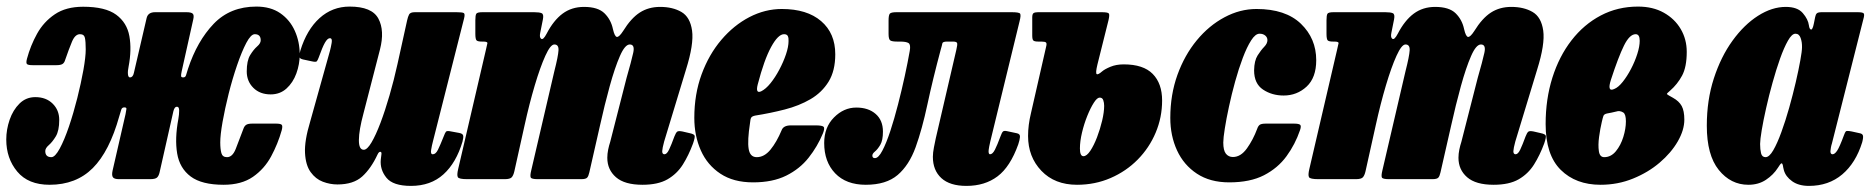

<svg xmlns="http://www.w3.org/2000/svg" viewBox="-44 -558 5826 598"><path d="M889.5 -388.5Q889.5 -358 879 -329.2Q868.5 -300.5 848.2 -282.2Q828 -264 799 -264Q765.5 -264 745 -284.5Q724.5 -305 724.5 -335.5Q724.5 -369 735.2 -386.5Q746 -404 757 -413.5Q768 -423 768 -432.5Q768 -451.5 749.5 -451.5Q737.5 -451.5 723.2 -424.5Q709 -397.5 694.5 -355.2Q680 -313 668.2 -266.2Q656.5 -219.5 649.2 -178.5Q642 -137.5 642 -114.5Q642 -94 645.5 -81.2Q649 -68.5 663 -68.5Q680 -68.5 690.2 -94.2Q700.5 -120 714 -156.5Q717 -165.5 722.8 -169.2Q728.5 -173 741.5 -173H815.5Q829.5 -173 833.2 -169.5Q837 -166 833.5 -152.5Q821.5 -110 800.5 -71Q779.5 -32 743.8 -7.2Q708 17.5 652.5 17.5Q584.5 17.5 550 -8.2Q515.5 -34 507.8 -80Q500 -126 511.5 -187.5Q514 -201.5 514 -213.5Q514 -225.5 507.5 -225.5H506.5Q499.5 -225.5 496 -211.5L453 -21Q450.5 -10 445 -5Q439.5 0 423.5 0H326.5Q312 0 307.8 -5.8Q303.5 -11.5 306.5 -26L347 -202.5Q349.5 -214.5 349.8 -219Q350 -223.5 343.5 -223.5H343Q336 -223.5 333.8 -216.8Q331.5 -210 327.5 -196Q297 -86.5 245 -34.5Q193 17.5 110.5 17.5Q44 17.5 9.8 -23.5Q-24.5 -64.5 -24.5 -123.5Q-24.5 -154.5 -14 -185Q-3.5 -215.5 16.8 -235.5Q37 -255.5 66 -255.5Q99.5 -255.5 120 -235.2Q140.5 -215 140.5 -184.5Q140.5 -151 129.8 -133.2Q119 -115.5 108 -106Q97 -96.5 97 -87.5Q97 -68.5 116 -68.5Q127.5 -68.5 142 -95.2Q156.5 -122 170.8 -164Q185 -206 196.8 -252.8Q208.5 -299.5 215.8 -340.2Q223 -381 223 -404Q223 -428.5 220.5 -440Q218 -451.5 205 -451.5Q190 -451.5 180.2 -428.2Q170.5 -405 159 -371.5Q156.5 -362.5 150.8 -358.8Q145 -355 131.5 -355H58Q43.5 -355 40 -358.5Q36.5 -362 40 -375Q51 -416 71.5 -453Q92 -490 126.8 -513.5Q161.5 -537 215 -537Q284 -537 317.8 -512.2Q351.5 -487.5 359 -445.2Q366.5 -403 356.5 -350.5Q353.5 -336.5 354.5 -326.8Q355.5 -317 360.5 -317H361Q370 -317 373 -331L412.5 -501Q416.5 -520 439 -520H536.5Q551.5 -520 556.2 -515.5Q561 -511 558 -498L522 -336.5Q519.5 -325 520 -321Q520.5 -317 526 -317H527Q533.5 -317 535.5 -324Q537.5 -331 541.5 -343.5Q570 -430 621.5 -483.8Q673 -537.5 754.5 -537.5Q799 -537.5 829 -516.8Q859 -496 874.2 -462Q889.5 -428 889.5 -388.5Z M891.5 -400.5Q911.5 -465.5 951.2 -501.5Q991 -537.5 1045 -537.5Q1114.5 -537.5 1134.5 -500Q1154.5 -462.5 1139.5 -404L1088 -204.5Q1074 -152.5 1073.8 -122Q1073.5 -91.5 1089 -91.5Q1099.5 -91.5 1113 -114.2Q1126.5 -137 1141 -175.2Q1155.5 -213.5 1169.2 -261Q1183 -308.5 1194 -358.5L1224 -494.5Q1226.5 -506 1230.2 -513Q1234 -520 1248 -520H1377.5Q1395.5 -520 1400.2 -517.5Q1405 -515 1401.5 -501L1304.5 -118Q1301 -105 1298.8 -91.2Q1296.5 -77.5 1304 -77.5Q1313 -77.5 1320 -91.5Q1327 -105.5 1338.5 -134.5Q1342 -144 1345 -147.8Q1348 -151.5 1361.5 -148.5L1386 -144Q1397 -142 1398.5 -136Q1400 -130 1396.5 -117Q1377 -51 1337.2 -15Q1297.5 21 1236 21Q1180 21 1159.5 -4.5Q1139 -30 1142 -61L1144 -77.5Q1145 -85 1140.5 -85.2Q1136 -85.5 1132 -77Q1111.5 -33 1084 -8.2Q1056.5 16.5 1007 16.5Q984 16.5 961.5 8Q939 -0.5 923.5 -22Q908 -43.5 906 -81.5Q904 -119.5 922 -179L983.5 -399Q986.5 -410 989 -424.5Q991.5 -439 983.5 -439Q976 -439 968 -425Q960 -411 948.5 -378.5Q945.5 -370.5 942.8 -367.2Q940 -364 927 -367L899 -373Q889 -375.5 888.2 -381.5Q887.5 -387.5 891.5 -400.5Z M1458.5 -520H1619.5Q1636.5 -520 1643.2 -516.8Q1650 -513.5 1647 -498L1638.5 -455.5Q1635.5 -441 1641.8 -437Q1648 -433 1658.5 -453Q1680 -494.5 1708.2 -515.5Q1736.5 -536.5 1775 -536.5Q1818.5 -536.5 1838.8 -516.5Q1859 -496.5 1865 -467.5Q1870.5 -443.5 1877.5 -443Q1884.5 -442.5 1896.5 -461Q1921.5 -501.5 1948.8 -519Q1976 -536.5 2012 -536.5Q2051 -536.5 2078.2 -520.8Q2105.5 -505 2111.5 -462.8Q2117.5 -420.5 2092.5 -341L2024.5 -117Q2022 -108.5 2020.2 -99.2Q2018.5 -90 2018.5 -87Q2018.5 -77.5 2025.5 -77.5Q2033 -77.5 2040 -92.2Q2047 -107 2056.5 -133Q2061 -144.5 2065 -147.8Q2069 -151 2081.5 -148.5L2103 -143.5Q2118 -140.5 2119.5 -135.2Q2121 -130 2114.5 -111Q2101 -74.5 2082.8 -45.5Q2064.5 -16.5 2035 0.5Q2005.5 17.5 1957 17.5Q1901.5 17.5 1874.5 -6Q1847.5 -29.5 1847.5 -66.5Q1847.5 -79 1850.2 -92.2Q1853 -105.5 1856.5 -116L1907.5 -315.5Q1922.5 -367.5 1928.2 -393.5Q1934 -419.5 1917.5 -419.5Q1902.5 -419.5 1886.8 -383.5Q1871 -347.5 1855 -289.5Q1839 -231.5 1824.5 -166L1791.5 -21Q1789 -9.5 1784.8 -4.8Q1780.5 0 1766.5 0H1631Q1611.5 0 1609 -5.2Q1606.5 -10.5 1610.5 -27L1682.5 -336Q1694.5 -383 1695.5 -401.2Q1696.5 -419.5 1682.5 -419.5Q1670.5 -419.5 1654.5 -384.2Q1638.5 -349 1621.5 -291.8Q1604.5 -234.5 1590 -168.5L1558 -24.5Q1555 -11.5 1549.8 -5.8Q1544.5 0 1528 0H1411Q1385.5 0 1382 -6.2Q1378.5 -12.5 1383 -31.5L1469 -401Q1473 -418 1474 -423.2Q1475 -428.5 1461 -428.5H1457Q1444.5 -428.5 1440.5 -432Q1436.5 -435.5 1436.5 -453V-495Q1436.5 -510.5 1439.5 -515.2Q1442.5 -520 1458.5 -520Z M2118.5 -191Q2118.5 -264.5 2141.2 -326.5Q2164 -388.5 2202.8 -434Q2241.5 -479.5 2290.2 -504.8Q2339 -530 2391 -530Q2469.5 -530 2513.5 -492.2Q2557.5 -454.5 2557.5 -389Q2557.5 -337.5 2536.8 -303.8Q2516 -270 2480.5 -249.2Q2445 -228.5 2400.2 -217Q2355.5 -205.5 2308 -198Q2298.5 -196 2295.8 -191.8Q2293 -187.5 2292 -175Q2283.5 -119.5 2287.8 -94Q2292 -68.5 2313 -68.5Q2336.5 -68.5 2355.8 -92Q2375 -115.5 2390.5 -152.5Q2396 -167.5 2419.5 -167.5H2496.5Q2517 -167.5 2521.2 -163Q2525.5 -158.5 2519 -142.5Q2502 -101.5 2474.5 -66.8Q2447 -32 2404.8 -11Q2362.5 10 2301.5 10Q2240.5 10 2199.8 -17Q2159 -44 2138.8 -89.5Q2118.5 -135 2118.5 -191ZM2326.5 -273.5Q2341 -280.5 2355.8 -298.8Q2370.5 -317 2383.2 -341Q2396 -365 2404 -388.8Q2412 -412.5 2412 -430Q2412.5 -439.5 2409.8 -445.5Q2407 -451.5 2398 -451.5Q2379.5 -451.5 2357.8 -411.8Q2336 -372 2316 -295Q2308.5 -265.5 2326.5 -273.5Z M2523 -112.5Q2523 -161.5 2553.5 -192.2Q2584 -223 2623 -223Q2660.5 -223 2683.2 -203.2Q2706 -183.5 2706 -148Q2706 -121 2697.8 -107Q2689.5 -93 2681.2 -86.2Q2673 -79.5 2673 -73.5Q2673 -65.5 2681 -65.5Q2692 -65.5 2704.2 -88.8Q2716.5 -112 2729 -150Q2741.5 -188 2753 -232.8Q2764.5 -277.5 2774 -321.2Q2783.5 -365 2789.5 -399.5Q2793 -419 2785.8 -423.8Q2778.5 -428.5 2759.5 -428.5H2750.5Q2734.5 -428.5 2729 -432Q2723.5 -435.5 2723.5 -452.5V-493.5Q2723.5 -511 2727.5 -515.5Q2731.5 -520 2748.5 -520H3107Q3130 -520 3133.2 -515.5Q3136.5 -511 3131.5 -491.5L3040.5 -118Q3039 -113 3037 -101.8Q3035 -90.5 3035 -87Q3035 -77.5 3039.5 -77.5Q3047.5 -77.5 3054.8 -91.8Q3062 -106 3072 -133Q3076.5 -145.5 3080 -148.5Q3083.5 -151.5 3092.5 -149.5L3123 -143Q3133.5 -141 3132.8 -131.5Q3132 -122 3127.5 -108.5Q3102.5 -38.5 3063 -8.8Q3023.5 21 2966 21Q2914.5 21 2888 -3.2Q2861.5 -27.5 2861.5 -69.5Q2861.5 -82 2864.8 -99Q2868 -116 2870.5 -127L2934.5 -402.5Q2938.5 -419 2937 -423.8Q2935.5 -428.5 2924 -428.5H2906Q2892 -428.5 2891 -422.8Q2890 -417 2886 -403.5Q2861 -310 2844.5 -232.8Q2828 -155.5 2807.8 -99.5Q2787.5 -43.5 2751.8 -13Q2716 17.5 2652.5 17.5Q2591.5 17.5 2557.2 -18.2Q2523 -54 2523 -112.5Z M3167 -205.5 3214 -411.5Q3217 -422.5 3214 -425.5Q3211 -428.5 3199.5 -428.5H3190Q3178 -428.5 3174.5 -431.8Q3171 -435 3171 -447.5V-504Q3171 -514.5 3175.2 -517.2Q3179.5 -520 3189 -520H3387Q3406.5 -520 3409.5 -516Q3412.5 -512 3408.5 -495L3374 -357Q3367.5 -330 3371.8 -327.2Q3376 -324.5 3388.5 -335.5Q3396.5 -342.5 3414.5 -350Q3432.5 -357.5 3456 -357.5Q3517 -357.5 3546.2 -327.8Q3575.5 -298 3575.5 -245Q3575.5 -192.5 3555.5 -145Q3535.5 -97.5 3499.5 -61Q3463.5 -24.5 3415 -3.5Q3366.5 17.5 3310.5 17.5Q3241 17.5 3199.5 -26Q3158 -69.5 3158 -134.5Q3158 -168.5 3167 -205.5ZM3319.5 -95.5Q3319.5 -71.5 3330.5 -71.5Q3340.5 -71.5 3351.8 -88.2Q3363 -105 3372.8 -130.5Q3382.5 -156 3388.8 -182.5Q3395 -209 3395 -228.5Q3395 -238 3392.2 -246Q3389.5 -254 3381 -254Q3373 -254 3362.8 -238Q3352.5 -222 3342.5 -197.2Q3332.5 -172.5 3326 -145.2Q3319.5 -118 3319.5 -95.5Z M4055.5 -370.5Q4055.5 -316 4025.5 -288.2Q3995.5 -260.5 3954 -260.5Q3917.5 -260.5 3889.8 -279Q3862 -297.5 3862 -339Q3862.5 -369 3873 -385.5Q3883.5 -402 3893.5 -412.2Q3903.5 -422.5 3903.5 -433Q3903.5 -441.5 3896.8 -447.2Q3890 -453 3879 -453Q3866 -453 3852.8 -432.2Q3839.5 -411.5 3826.8 -377.8Q3814 -344 3803 -304.2Q3792 -264.5 3783.8 -226.2Q3775.5 -188 3770.8 -158Q3766 -128 3766 -114Q3766 -89.5 3774.2 -79.2Q3782.5 -69 3796 -69Q3820.5 -69 3839.8 -96Q3859 -123 3871.5 -156.5Q3874.5 -165.5 3879.5 -169.2Q3884.5 -173 3898.5 -173H3986Q4001.5 -173 4005.5 -169.2Q4009.5 -165.5 4005 -152.5Q3990 -108.5 3963 -71.5Q3936 -34.5 3892.8 -12.2Q3849.5 10 3784.5 10Q3725 10 3684 -17Q3643 -44 3622 -89.5Q3601 -135 3601 -191Q3601 -263 3623.2 -324.8Q3645.5 -386.5 3683.5 -432.5Q3721.5 -478.5 3769.8 -504.2Q3818 -530 3869.5 -530Q3960 -530 4007.8 -484Q4055.5 -438 4055.5 -370.5Z M4109.5 -520H4270.5Q4287.5 -520 4294.2 -516.8Q4301 -513.5 4298 -498L4289.5 -455.5Q4286.5 -441 4292.8 -437Q4299 -433 4309.5 -453Q4331 -494.5 4359.2 -515.5Q4387.5 -536.5 4426 -536.5Q4469.5 -536.5 4489.8 -516.5Q4510 -496.5 4516 -467.5Q4521.5 -443.5 4528.5 -443Q4535.5 -442.5 4547.5 -461Q4572.5 -501.5 4599.8 -519Q4627 -536.5 4663 -536.5Q4702 -536.5 4729.2 -520.8Q4756.5 -505 4762.5 -462.8Q4768.5 -420.5 4743.5 -341L4675.5 -117Q4673 -108.5 4671.2 -99.2Q4669.5 -90 4669.5 -87Q4669.5 -77.5 4676.5 -77.5Q4684 -77.5 4691 -92.2Q4698 -107 4707.5 -133Q4712 -144.5 4716 -147.8Q4720 -151 4732.5 -148.5L4754 -143.5Q4769 -140.5 4770.5 -135.2Q4772 -130 4765.5 -111Q4752 -74.5 4733.8 -45.5Q4715.5 -16.5 4686 0.5Q4656.5 17.5 4608 17.5Q4552.5 17.5 4525.5 -6Q4498.5 -29.5 4498.5 -66.5Q4498.5 -79 4501.2 -92.2Q4504 -105.5 4507.5 -116L4558.5 -315.5Q4573.5 -367.5 4579.2 -393.5Q4585 -419.5 4568.5 -419.5Q4553.5 -419.5 4537.8 -383.5Q4522 -347.5 4506 -289.5Q4490 -231.5 4475.5 -166L4442.5 -21Q4440 -9.5 4435.8 -4.8Q4431.5 0 4417.5 0H4282Q4262.5 0 4260 -5.2Q4257.5 -10.5 4261.5 -27L4333.5 -336Q4345.5 -383 4346.5 -401.2Q4347.5 -419.5 4333.5 -419.5Q4321.5 -419.5 4305.5 -384.2Q4289.5 -349 4272.5 -291.8Q4255.5 -234.5 4241 -168.5L4209 -24.5Q4206 -11.5 4200.8 -5.8Q4195.5 0 4179 0H4062Q4036.5 0 4033 -6.2Q4029.5 -12.5 4034 -31.5L4120 -401Q4124 -418 4125 -423.2Q4126 -428.5 4112 -428.5H4108Q4095.5 -428.5 4091.5 -432Q4087.5 -435.5 4087.5 -453V-495Q4087.5 -510.5 4090.5 -515.2Q4093.5 -520 4109.5 -520Z M4770 -171.5Q4770 -249.5 4791 -316Q4812 -382.5 4850.5 -432.2Q4889 -482 4941.8 -509.8Q4994.5 -537.5 5058 -537.5Q5104 -537.5 5138 -518.5Q5172 -499.5 5190.8 -467.5Q5209.5 -435.5 5209.5 -396.5Q5209.5 -349.5 5195 -322.5Q5180.5 -295.5 5157.5 -275.5Q5146.5 -266.5 5147.8 -264.8Q5149 -263 5166.5 -253.5Q5185.5 -243 5193.8 -227.8Q5202 -212.5 5202 -185.5Q5202 -153 5181.5 -117.5Q5161 -82 5125.2 -51.5Q5089.5 -21 5042.2 -1.8Q4995 17.5 4941 17.5Q4864 17.5 4817 -29Q4770 -75.5 4770 -171.5ZM4984 -281Q4996.5 -286 5010.2 -303.2Q5024 -320.5 5036 -343.5Q5048 -366.5 5055.5 -390Q5063 -413.5 5063 -431Q5063 -451.5 5050.5 -451.5Q5031.5 -451.5 5014 -416Q4996.5 -380.5 4973.5 -310Q4960.5 -270 4984 -281ZM4989.5 -210.5Q4982 -208.5 4975 -207.2Q4968 -206 4961 -204.5Q4952 -202.5 4950 -197Q4948 -191.5 4945 -178.5Q4940 -157.5 4936.5 -131.8Q4933 -106 4935.8 -87.2Q4938.5 -68.5 4952.5 -68.5Q4973.5 -68.5 4988.8 -87Q5004 -105.5 5012 -131.5Q5020 -157.5 5020 -180Q5020 -202 5012 -207.5Q5001 -214.5 4989.5 -210.5Z M5756 -115Q5736 -50.5 5693.8 -14.8Q5651.5 21 5590 21Q5558 21 5537.8 6.5Q5517.5 -8 5512 -28Q5510.5 -33.5 5510 -36.5Q5509.5 -39.5 5509 -42.5Q5507 -51 5503.8 -49Q5500.5 -47 5493.5 -35.5Q5479.5 -13.5 5456.2 2Q5433 17.5 5401.5 17.5Q5346.5 17.5 5309.2 -28.8Q5272 -75 5272 -166.5Q5272 -246.5 5294 -314Q5316 -381.5 5352 -431.2Q5388 -481 5431.5 -508.8Q5475 -536.5 5518 -536.5Q5554.5 -536.5 5571 -517.2Q5587.5 -498 5590 -479Q5591.5 -467 5596.5 -466Q5601.5 -465 5605.5 -485L5609.5 -505Q5611 -513 5614.8 -516.5Q5618.5 -520 5630 -520H5741.5Q5758.5 -520 5761 -515.8Q5763.5 -511.5 5759.5 -498L5661.5 -110.5Q5660 -106.5 5658.5 -98.5Q5657 -90.5 5657 -87Q5657 -77.5 5663.5 -77.5Q5670.5 -77.5 5678 -88.8Q5685.5 -100 5699 -136.5Q5702.5 -146.5 5705.2 -149Q5708 -151.5 5723.5 -148.5L5748.5 -143Q5756.5 -141.5 5758.2 -136Q5760 -130.5 5756 -115ZM5568.5 -410.5Q5569 -426.5 5564.2 -439.8Q5559.5 -453 5548 -453Q5537 -453 5524.8 -431.5Q5512.5 -410 5500.2 -375.5Q5488 -341 5476.8 -300.8Q5465.5 -260.5 5456.8 -221.5Q5448 -182.5 5443 -152.5Q5438 -122.5 5438 -109.5Q5438 -92.5 5441 -80.5Q5444 -68.5 5455 -68.5Q5466.5 -68.5 5479 -90Q5491.5 -111.5 5504.2 -146.5Q5517 -181.5 5528.5 -222.2Q5540 -263 5549 -301.8Q5558 -340.5 5563.2 -369.8Q5568.5 -399 5568.5 -410.5Z"/></svg>

Font: Besley* Condensed Heavy
Style: Italic
Weight: 800
Width: 3
Italic angle: -13°
Designer: Owen Earl
Foundry: indestructible type*
Version: Version 3.000; ttfautohint (v1.8.3)